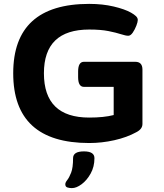

<svg xmlns="http://www.w3.org/2000/svg" viewBox="-20 -728 845 988"><path d="M439 8Q48 8 48 -351Q48 -708 439 -708Q508 -708 565 -694.5Q622 -681 654 -663Q670 -654 679.5 -645Q689 -636 689 -625Q689 -615 681.5 -595.5Q674 -576 663 -560Q652 -544 640 -544Q627 -544 602.5 -552Q578 -560 538.5 -568Q499 -576 439 -576Q206 -576 206 -351Q206 -123 439 -123Q515 -123 565 -136V-281H412Q382 -281 382 -331V-360Q382 -410 412 -410H676Q713 -410 713 -370V-90Q713 -64 682 -48Q633 -21 568.5 -6.5Q504 8 439 8ZM350 240Q337 240 326.5 236.5Q316 233 316 220Q316 211 326 198.5Q336 186 346 160.5Q356 135 356 86Q356 51 412 51Q466 51 466 86Q466 130 446.5 165Q427 200 400 220Q373 240 350 240Z"/></svg>

Font: Asap Expanded
Style: Bold
Weight: 700
Width: 7
Designer: Pablo Cosgaya
Foundry: Omnibus-Type
Version: Version 3.001; ttfautohint (v1.8.4.7-5d5b)